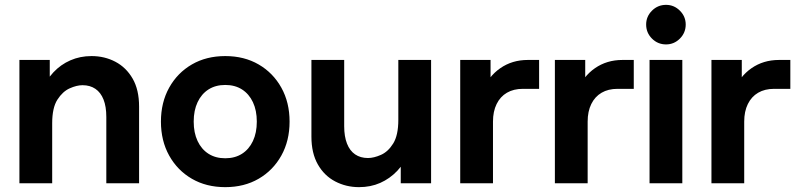

<svg xmlns="http://www.w3.org/2000/svg" viewBox="-20 -755 3281 791"><path d="M60 0V-508H185V-387L152 -380Q170 -425 200 -457Q230 -489 270 -506.5Q310 -524 357 -524Q411 -524 455.5 -500.5Q500 -477 526.5 -431Q553 -385 553 -316V0H418V-273Q418 -316 406.5 -345Q395 -374 373 -389Q351 -404 320 -404Q296 -404 267 -391Q238 -378 216.5 -344.5Q195 -311 195 -247V0Z M908 16Q830 16 770.5 -18.5Q711 -53 677 -114Q643 -175 643 -254Q643 -333 677 -394Q711 -455 770.5 -489.5Q830 -524 908 -524Q986 -524 1045.5 -489.5Q1105 -455 1139 -394Q1173 -333 1173 -254Q1173 -175 1139 -114Q1105 -53 1045.5 -18.5Q986 16 908 16ZM908 -103Q948 -103 977 -121.5Q1006 -140 1022 -174Q1038 -208 1038 -254Q1038 -300 1022 -334Q1006 -368 977 -386.5Q948 -405 908 -405Q868 -405 839 -386.5Q810 -368 794 -334Q778 -300 778 -254Q778 -208 794 -174Q810 -140 839 -121.5Q868 -103 908 -103Z M1756 -508V0H1631V-121L1664 -128Q1647 -83 1616.5 -51Q1586 -19 1546.5 -1.5Q1507 16 1459 16Q1406 16 1361 -7.5Q1316 -31 1289.5 -77.5Q1263 -124 1263 -192V-508H1398V-235Q1398 -193 1409.5 -163.5Q1421 -134 1443 -119Q1465 -104 1496 -104Q1520 -104 1549.5 -117Q1579 -130 1600 -164Q1621 -198 1621 -261V-508Z M1876 0V-508H2001V-387L1968 -380Q1992 -440 2041 -474Q2090 -508 2154 -508H2201V-389H2134Q2096 -389 2068.5 -373Q2041 -357 2026 -326.5Q2011 -296 2011 -254V0Z M2266 0V-508H2391V-387L2358 -380Q2382 -440 2431 -474Q2480 -508 2544 -508H2591V-389H2524Q2486 -389 2458.5 -373Q2431 -357 2416 -326.5Q2401 -296 2401 -254V0Z M2656 0V-508H2791V0ZM2724 -572Q2690 -572 2666 -596Q2642 -620 2642 -654Q2642 -687 2666 -711Q2690 -735 2724 -735Q2757 -735 2781 -711Q2805 -687 2805 -654Q2805 -620 2781 -596Q2757 -572 2724 -572Z M2911 0V-508H3036V-387L3003 -380Q3027 -440 3076 -474Q3125 -508 3189 -508H3236V-389H3169Q3131 -389 3103.5 -373Q3076 -357 3061 -326.5Q3046 -296 3046 -254V0Z"/></svg>

Font: Fustat ExtraBold
Style: Regular
Weight: 800
Designer: Mohamed Gaber, Khaled Hosny, Laura Garcia Mut
Foundry: Kief Type Foundry, Alif Type Foundry, Hard Type Foundry
Version: Version 1.007